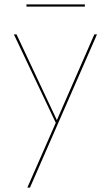

<svg xmlns="http://www.w3.org/2000/svg" viewBox="-20 -562 503 871"><path d="M420 -406 116 289H104L233 -5L43 -406H55L238 -17L408 -406ZM100 -542H365V-532H100Z"/></svg>

Font: Ysabeau Hairline
Style: Regular
Weight: 100
Designer: Christian Thalmann (Catharsis Fonts)
Version: Version 0.003